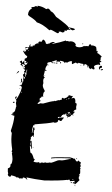

<svg xmlns="http://www.w3.org/2000/svg" viewBox="-61 -929 580 995"><g transform="rotate(5 229.5 -431.5)"><path d="M255.9 -722.7V-718.8Q257.8 -718.8 261.7 -720.7Q272 -718.8 273.4 -718.8L281.2 -720.7Q302.2 -720.7 308.6 -705.1Q308.6 -703.1 306.6 -703.1Q306.6 -693.4 326.2 -693.4Q343.8 -694.8 351.6 -703.1Q353.5 -703.1 353.5 -701.2L363.3 -703.1H375Q375 -708.5 380.9 -714.8Q388.7 -712.9 388.7 -707Q390.6 -707 390.6 -709Q416 -709 416 -695.3Q418 -687.5 418 -681.6H419.9L423.8 -683.6V-675.8L421.9 -671.9Q428.2 -671.9 447.3 -656.2Q443.4 -648.4 441.4 -648.4L443.4 -644.5V-642.6L441.4 -632.8Q445.3 -630.9 447.3 -630.9V-627Q439.5 -627 439.5 -623Q443.4 -615.2 443.4 -611.3H439.5Q437.5 -611.3 437.5 -613.3Q412.1 -609.9 412.1 -599.6Q416 -593.3 416 -587.9L412.1 -585.9H408.2Q403.3 -589.8 402.3 -589.8H396.5V-585.9H394.5Q384.8 -590.8 384.8 -599.6H380.9L377 -597.7Q377 -609.4 363.3 -609.4V-605.5L359.4 -607.4H357.4V-605.5H361.3V-601.6H355.5V-609.4H353.5Q343.8 -609.4 330.1 -613.3Q330.1 -609.4 326.2 -609.4H322.3L316.4 -613.3L298.8 -603.5H296.9Q296.9 -612.3 294.9 -615.2Q296.9 -615.2 296.9 -617.2Q293 -617.2 293 -619.1Q278.8 -615.7 273.4 -609.4H259.8V-605.5H257.8Q257.8 -615.2 234.4 -615.2L232.4 -611.3Q234.4 -611.3 234.4 -609.4H232.4L220.7 -611.3V-607.4H216.8V-617.2Q195.3 -607.4 193.4 -607.4V-603.5H201.2V-599.6H195.3Q192.4 -599.6 189.5 -605.5Q169.9 -601.6 169.9 -597.7V-589.8H175.8V-585.9H173.8L169.9 -587.9Q162.1 -574.2 162.1 -568.4V-564.5Q162.1 -560.5 168 -560.5V-556.6H164.1L160.2 -558.6Q160.2 -551.3 156.2 -531.2Q157.2 -523.4 162.1 -523.4V-519.5Q156.2 -519.5 156.2 -503.9L158.2 -492.2L156.2 -482.4Q156.2 -470.2 168 -455.1V-447.3Q162.1 -447.3 162.1 -427.7Q164.1 -423.8 164.1 -421.9H160.2L156.2 -423.8Q156.2 -418 146.5 -412.1V-400.4L150.4 -402.3L152.3 -398.4Q143.1 -395 138.7 -384.8H136.7V-382.8H144.5L150.4 -386.7H166Q206.1 -402.3 222.7 -404.3Q222.7 -406.2 224.6 -406.2Q226.6 -406.2 226.6 -404.3Q244.6 -412.1 248 -412.1Q248 -410.2 250 -410.2Q250 -413.1 261.7 -416Q259.8 -419.9 259.8 -421.9L265.6 -425.8L273.4 -419.9Q273.4 -425.8 277.3 -425.8H283.2Q283.2 -429.7 293 -435.5Q293 -441.4 296.9 -441.4Q306.6 -440.9 306.6 -437.5L310.5 -439.5H312.5L316.4 -437.5L310.5 -427.7V-425.8L320.3 -429.7Q332 -429.7 332 -406.2V-404.3Q339.8 -403.3 339.8 -398.4V-396.5Q339.8 -394.5 337.9 -394.5Q337.9 -392.6 339.8 -392.6L337.9 -384.8L339.8 -371.1Q326.2 -366.2 326.2 -357.4L330.1 -359.4H332V-355.5Q332 -351.6 326.2 -351.6L328.1 -347.7Q328.1 -345.2 318.4 -339.8Q318.4 -341.8 316.4 -341.8Q316.4 -331.5 300.8 -328.1V-324.2H298.8Q298.8 -335.9 289.1 -335.9L291 -345.7H289.1Q285.2 -345.7 285.2 -339.8H281.2L277.3 -341.8Q277.3 -337.4 269.5 -335.9Q269.5 -333 259.8 -320.3H261.7Q268.1 -324.2 273.4 -324.2V-322.3L277.3 -324.2H279.3V-320.3Q275.9 -320.3 269.5 -306.6L265.6 -304.7H261.7Q256.8 -308.6 255.9 -308.6H252Q252 -293 232.4 -293L228.5 -294.9Q206.1 -287.1 130.9 -275.4V-269.5L127 -271.5Q124 -269 121.1 -248L123 -244.1L121.1 -234.4V-230.5H123Q123 -235.4 127 -244.1Q125 -251 125 -252Q127 -255.4 127 -259.8H130.9Q131.3 -252 134.8 -252L130.9 -242.2Q132.8 -231.4 132.8 -224.6V-218.8Q132.8 -216.8 130.9 -216.8L132.8 -212.9V-210.9H128.9V-216.8Q125 -216.8 117.2 -205.1Q117.2 -203.1 119.1 -203.1L117.2 -193.4V-185.5Q118.2 -185.5 123 -189.5Q123 -188 128.9 -148.4H125Q125 -160.2 117.2 -162.1V-160.2Q121.6 -127 123 -127Q132.8 -127 142.6 -97.7Q144.5 -97.7 148.4 -95.7L142.6 -82Q152.8 -80.1 154.3 -80.1Q158.2 -82 160.2 -82L158.2 -78.1H160.2L166 -82Q175.8 -82 175.8 -76.2H177.7Q177.7 -82 191.4 -82V-80.1L205.1 -84L209 -82Q212.9 -84 214.8 -84V-82Q227.1 -85.9 230.5 -85.9V-84Q236.8 -84 271.5 -101.6V-99.6L275.4 -101.6H289.1Q293.9 -101.6 332 -113.3Q332 -111.3 334 -111.3V-115.2H318.4Q232.4 -110.4 232.4 -105.5V-111.3Q246.1 -115.2 328.1 -121.1Q347.7 -119.1 347.7 -115.2L351.6 -117.2Q354.5 -117.2 363.3 -103.5H369.1Q373 -103.5 373 -109.4Q379.9 -101.6 386.7 -101.6V-91.8Q386.7 -89.8 384.8 -89.8Q388.7 -83.5 388.7 -80.1L384.8 -72.3Q388.7 -72.3 388.7 -66.4L386.7 -62.5Q388.7 -58.6 388.7 -56.6H386.7L388.7 -52.7V-43L382.8 -33.2H386.7V-29.3L382.8 -23.4Q384.8 -19.5 384.8 -17.6H382.8L388.7 -7.8Q369.6 15.1 367.2 15.6Q363.3 15.6 363.3 9.8L359.4 11.7H355.5V5.9H359.4L363.3 7.8V-2L339.8 2L337.9 -2Q339.8 -2 339.8 -3.9Q335.9 -5.9 334 -5.9L326.2 -2V-3.9Q292 3.9 207 9.8Q157.2 7.8 113.3 2L119.1 13.7H117.2Q109.4 3.9 95.7 3.9Q93.8 7.8 93.8 9.8H80.1L76.2 11.7Q76.2 5.9 64.5 5.9Q64.5 7.8 62.5 7.8Q62.5 2 33.2 -2Q33.2 5.9 27.3 5.9Q18.6 5.9 15.6 -5.9L17.6 -9.8Q13.7 -17.6 13.7 -31.2V-37.1Q20.5 -37.1 25.4 -46.9V-58.6Q33.2 -58.6 33.2 -85.9Q31.2 -102.5 27.3 -115.2Q29.3 -119.1 29.3 -121.1Q25.4 -121.1 25.4 -125L27.3 -134.8Q17.6 -175.8 17.6 -203.1V-220.7Q11.7 -228.5 11.7 -232.4Q23.4 -277.3 23.4 -308.6L21.5 -312.5L17.6 -310.5Q11.2 -314.5 7.8 -314.5V-318.4H11.7L15.6 -316.4L17.6 -320.3H11.7V-324.2Q25.4 -330.6 25.4 -343.8Q27.3 -350.6 27.3 -351.6V-357.4H29.3Q29.3 -361.3 25.4 -377L27.3 -390.6Q23.4 -390.6 23.4 -394.5Q30.3 -397.9 46.9 -445.3Q44.9 -445.3 44.9 -447.3Q48.8 -447.3 48.8 -462.9Q44.9 -462.9 44.9 -468.8H41L37.1 -466.8V-470.7Q40 -470.7 44.9 -474.6Q44.9 -472.7 46.9 -472.7Q49.3 -490.7 54.7 -494.1L52.7 -498V-511.7Q52.7 -513.7 54.7 -513.7Q48.8 -523.4 48.8 -527.3Q51.8 -527.3 56.6 -535.2Q54.7 -535.2 54.7 -537.1H56.6L52.7 -544.9Q55.7 -544.9 58.6 -550.8V-552.7Q52.7 -552.7 52.7 -558.6L56.6 -566.4Q50.8 -566.4 50.8 -570.3Q54.7 -570.3 54.7 -574.2V-576.2Q54.7 -580.1 39.1 -582V-578.1Q44.9 -578.1 44.9 -574.2V-572.3Q34.7 -572.3 31.2 -580.1Q35.2 -580.1 35.2 -584Q30.3 -589.8 27.3 -589.8V-593.8Q30.8 -593.8 37.1 -599.6L39.1 -587.9H41Q42 -595.7 46.9 -595.7H50.8V-584L58.6 -578.1Q63.5 -579.1 68.4 -591.8H66.4Q60.1 -587.9 56.6 -587.9V-589.8L60.5 -595.7V-597.7Q55.2 -597.7 48.8 -601.6L52.7 -609.4Q50.8 -609.4 50.8 -611.3Q62.5 -611.3 62.5 -623V-625Q53.2 -625 39.1 -648.4L44.9 -652.3V-646.5H50.8Q50.8 -649.4 54.7 -654.3V-656.2H50.8Q51.3 -660.2 54.7 -660.2Q55.2 -656.2 58.6 -656.2L64.5 -664.1V-666L62.5 -669.9L50.8 -664.1H46.9Q46.9 -669.9 62.5 -671.9Q66.4 -669.9 68.4 -669.9Q68.4 -685.5 74.2 -685.5H76.2V-683.6L72.3 -677.7L76.2 -675.8H78.1L87.9 -677.7L85.9 -681.6L89.8 -683.6Q90.3 -679.7 93.8 -679.7Q93.8 -688.5 109.4 -695.3Q113.3 -693.4 115.2 -693.4L113.3 -697.3Q116.2 -705.1 119.1 -705.1H130.9Q130.9 -708.5 136.7 -716.8H138.7Q149.4 -713.4 154.3 -695.3L158.2 -697.3H160.2L164.1 -695.3Q164.1 -699.2 187.5 -709H197.3V-705.1L187.5 -703.1V-699.2Q223.1 -708.5 255.9 -722.7ZM341.8 -714.8H345.7V-710.9H341.8ZM169.9 -699.2V-697.3H173.8V-699.2ZM64.5 -654.3V-652.3H68.4V-654.3ZM234.4 -609.4H240.2V-601.6H236.3L238.3 -605.5Q234.4 -605.5 234.4 -609.4ZM378.9 -605.5V-601.6H380.9V-605.5ZM445.3 -607.4H453.1V-597.7L443.4 -595.7L445.3 -591.8V-587.9H443.4Q440.4 -587.9 437.5 -595.7Q441.4 -607.4 445.3 -607.4ZM205.1 -603.5H209V-599.6H205.1ZM212.9 -603.5H222.7Q222.7 -599.6 218.8 -599.6H212.9ZM341.8 -599.6H345.7V-597.7H341.8ZM378.9 -597.7Q382.8 -597.2 382.8 -593.8H378.9ZM453.1 -591.8H459V-589.8Q459 -585.4 449.2 -584V-587.9Q453.1 -587.9 453.1 -591.8ZM46.9 -570.3V-566.4H43Q43.5 -570.3 46.9 -570.3ZM44.9 -562.5H50.8Q50.8 -558.6 46.9 -558.6ZM66.4 -554.7 64.5 -543H68.4V-554.7ZM25.4 -543H27.3V-541Q27.3 -538.1 15.6 -529.3V-531.2Q22.5 -543 25.4 -543ZM58.6 -537.1Q60.5 -533.7 60.5 -527.3H66.4V-541H64.5Q59.6 -537.1 58.6 -537.1ZM160.2 -531.2H164.1V-529.3H160.2ZM60.5 -525.4V-523.4Q62.5 -519.5 62.5 -517.6H64.5V-525.4ZM56.6 -515.6V-505.9Q60.5 -505.9 60.5 -509.8V-515.6ZM44.9 -505.9 48.8 -488.3H43V-494.1L41 -503.9ZM41 -486.3Q44.9 -485.8 44.9 -482.4H41ZM37.1 -453.1H41V-451.2H37.1ZM46.9 -437.5V-431.6H48.8V-437.5ZM298.8 -427.7V-423.8H300.8V-427.7ZM293 -421.9 296.9 -419.9V-425.8Q293 -425.3 293 -421.9ZM283.2 -418V-416H287.1V-418ZM25.4 -412.1Q25.4 -410.2 27.3 -410.2Q24.9 -398.4 21.5 -398.4L19.5 -402.3V-406.2Q19.5 -409.2 25.4 -412.1ZM13.7 -382.8H17.6V-377H9.8V-378.9Q10.3 -382.8 13.7 -382.8ZM296.9 -351.6Q296.9 -348.6 302.7 -345.7L308.6 -349.6Q306.6 -353.5 306.6 -355.5Q301.8 -351.6 296.9 -351.6ZM308.6 -347.7V-345.7H312.5V-347.7ZM308.6 -343.8V-339.8Q312.5 -339.8 312.5 -343.8ZM293 -341.8V-337.9H294.9V-341.8ZM296.9 -341.8V-339.8H300.8V-341.8ZM300.8 -335.9V-332H302.7V-335.9ZM324.2 -337.9H328.1V-335.9H324.2ZM248 -320.3 252 -318.4H253.9L257.8 -320.3Q255.9 -324.2 255.9 -326.2Q248 -323.2 248 -320.3ZM127 -236.3V-232.4H128.9V-236.3ZM117.2 -179.7V-177.7L119.1 -173.8Q117.2 -170.4 117.2 -166V-164.1H119.1L121.1 -173.8V-175.8Q121.1 -179.7 117.2 -179.7ZM132.8 -158.2H134.8V-154.3H132.8ZM365.2 -119.1 367.2 -115.2H361.3Q361.8 -119.1 365.2 -119.1ZM349.6 -7.8V-5.9H357.4V-7.8ZM347.7 5.9H349.6V7.8Q349.6 11.7 345.7 11.7L343.8 7.8ZM365.2 21.5H369.1V25.4Q365.2 25.4 365.2 21.5ZM208 -756.3Q174.3 -772 170.9 -772Q170.9 -768.1 165 -768.1Q127.4 -796.9 96.7 -803.2Q89.4 -814 53.7 -832.5L47.9 -838.4Q47.9 -863.3 64.9 -871.6Q62.5 -875.5 62.5 -879.4Q75.7 -879.4 85 -887.2Q86.4 -887.2 93.8 -883.3V-889.2Q118.2 -888.2 139.6 -875.5L147.9 -879.4Q155.3 -879.4 165 -865.7Q174.3 -865.7 193.8 -840.3Q262.2 -799.3 262.2 -791.5Q296.9 -789.6 296.9 -783.7Q296.9 -781.7 285.2 -777.8Q272.5 -781.7 271 -785.6Q273.9 -785.6 273.9 -787.6H265.1Q265.1 -781.7 273.9 -781.7L271 -777.8L265.1 -779.8Q260.3 -777.8 253.9 -777.8L256.8 -773.9L251 -772V-773.9Q245.1 -772 242.2 -772V-770L245.1 -766.1L233.9 -762.2L222.2 -766.1Q216.8 -764.2 213.9 -764.2V-762.2L216.8 -758.3Q213.9 -758.3 208 -756.3Z"/></g></svg>

Font: Mister Brush
Style: Regular
Weight: 400
Designer: GGBotNet
Foundry: GGBotNet
Version: 1.00